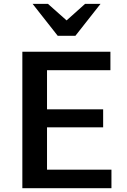

<svg xmlns="http://www.w3.org/2000/svg" viewBox="-20 -987 665 1007"><path d="M97.2 -715.8H559.1V-618.7H226.6V-413.6H521V-319.3H226.6V-97.2H564.5V0H97.2ZM282.7 -799.3 150.9 -966.8H231.4L348.6 -862.8H310.1L426.3 -966.8H507.3L375.5 -799.3Z"/></svg>

Font: Monda SemiBold
Style: Regular
Weight: 600
Designer: Vernon Adams
Foundry: Vernon Adams
Version: Version 2.200